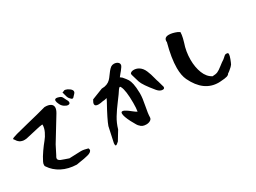

<svg xmlns="http://www.w3.org/2000/svg" viewBox="-49 -1574 3099 2327"><g transform="rotate(-30 1500.0 -410.0)"><path d="M36 -654Q36 -664 108 -684Q180 -704 287 -729.5Q394 -755 434 -766L558 -799H566Q614 -799 642 -781.5Q670 -764 670 -731Q670 -702 646 -661L450 -340L390 -222Q374 -199 374 -183Q374 -170 385 -160.5Q396 -151 408 -146Q420 -141 444 -133Q450 -131 452 -130L510 -110L616 -114Q664 -116 674 -116Q712 -116 770 -99Q776 -85 776 -78Q776 -62 760 -49.5Q744 -37 715 -29.5Q686 -22 659 -17Q632 -12 597 -7Q562 -2 550 1Q434 -3 347 -48Q260 -93 210 -169Q202 -176 202 -192Q202 -215 214 -237Q240 -290 281 -348.5Q322 -407 354 -445Q386 -483 409 -532Q432 -581 432 -626Q432 -629 424 -629Q412 -629 382 -623L180 -577Q162 -575 154 -575Q142 -575 132 -576Q122 -577 114 -580.5Q106 -584 99 -586Q92 -588 85 -594.5Q78 -601 74 -603Q70 -605 63 -614Q56 -623 55 -625.5Q54 -628 46 -638.5Q38 -649 36 -651Q36 -652 36 -654ZM712 -798Q712 -822 738 -822Q750 -822 774 -814Q792 -808 801 -799.5Q810 -791 817 -774.5Q824 -758 830 -748Q848 -720 848 -702Q848 -677 820 -677Q798 -677 770 -696Q742 -715 728 -746Q712 -778 712 -798ZM836 -844 848 -847Q862 -851 864 -854Q866 -857 884 -854Q906 -850 935 -829Q964 -808 964 -785Q964 -772 952 -759Q944 -752 934 -740Q924 -728 918 -723Q912 -718 904 -718Q892 -718 870 -746Q854 -764 842 -820Z M1068 1 1114 -212Q1140 -287 1248 -482Q1264 -511 1264 -515Q1264 -517 1262 -517Q1262 -517 1246 -512.5Q1230 -508 1214 -508H1210Q1170 -499 1144 -499Q1094 -499 1094 -530Q1094 -551 1116 -585L1272 -646H1274Q1314 -646 1345 -658.5Q1376 -671 1396 -692Q1416 -713 1431 -735Q1446 -757 1466 -781.5Q1486 -806 1506 -821Q1524 -833 1548 -833Q1576 -833 1597 -819Q1618 -805 1618 -783Q1618 -768 1606 -752Q1576 -709 1562 -695L1530 -655L1556 -635Q1594 -591 1608 -567.5Q1622 -544 1632 -499Q1642 -454 1644 -371V-359Q1644 -301 1624 -201Q1604 -101 1604 -54Q1604 -28 1580 -13.5Q1556 1 1524 1Q1466 1 1440 -33Q1424 -41 1378 -130Q1332 -219 1332 -260Q1332 -284 1350 -284Q1370 -284 1402 -262Q1416 -254 1454 -223.5Q1492 -193 1508 -187Q1516 -230 1516 -305Q1516 -481 1484 -542Q1480 -554 1472 -554Q1462 -554 1448 -534Q1422 -492 1362 -413Q1302 -334 1260 -265Q1218 -196 1196 -118L1120 7Q1118 8 1110 15.5Q1102 23 1093 29.5Q1084 36 1078 36Q1076 36 1074 35Q1072 34 1071 32Q1070 30 1069 28Q1068 26 1068 22Q1068 18 1068 15.5Q1068 13 1068 8Q1068 3 1068 1ZM1668 -619Q1668 -633 1683 -641Q1698 -649 1720 -649Q1754 -649 1786 -631Q1808 -618 1825 -597.5Q1842 -577 1854 -548Q1866 -519 1874 -494.5Q1882 -470 1891 -433.5Q1900 -397 1908 -377L1926 -312Q1932 -297 1932 -287Q1932 -264 1906 -264Q1868 -264 1834 -303Q1720 -440 1702 -498L1670 -606Q1668 -614 1668 -619Z M2184 -406Q2184 -543 2237 -739Q2237 -741 2236.5 -744.5Q2236 -748 2236 -750Q2236 -805 2301 -805Q2348 -805 2412 -779L2440 -763L2437 -725Q2432 -687 2415 -631Q2378 -525 2378 -411Q2378 -305 2411 -221.5Q2444 -138 2510 -104Q2556 -105 2582.5 -116.5Q2609 -128 2651 -161.5Q2693 -195 2725 -215Q2734 -222 2744 -231Q2754 -240 2759 -245Q2764 -250 2772 -254Q2780 -258 2790 -258Q2795 -258 2813 -254Q2816 -245 2816 -236Q2816 -217 2800 -174.5Q2784 -132 2774 -114Q2770 -107 2754.5 -91.5Q2739 -76 2717 -58.5Q2695 -41 2691 -41Q2681 -22 2655.5 -13.5Q2630 -5 2559 -1Q2555 -1 2548 -0.5Q2541 0 2537 0Q2329 0 2216 -235Q2184 -302 2184 -406Z"/></g></svg>

Font: NaniFont Regular
Style: Regular
Weight: 400
Designer: Nanigashitei
Version: Version 1.036